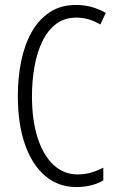

<svg xmlns="http://www.w3.org/2000/svg" viewBox="-20 -745 471 775"><path d="M289 -674Q240 -674 206 -648Q172 -622 150.5 -577Q129 -532 119 -475Q109 -418 109 -357Q109 -261 131.5 -190Q154 -119 195.5 -80Q237 -41 293 -41Q325 -41 351.5 -49.5Q378 -58 397 -68V-17Q376 -4 348 3Q320 10 288 10Q216 10 163 -34.5Q110 -79 81 -161.5Q52 -244 52 -358Q52 -432 65.5 -498Q79 -564 107.5 -615Q136 -666 180.5 -695.5Q225 -725 287 -725Q351 -725 407 -693L385 -646Q362 -660 337.5 -667Q313 -674 289 -674Z"/></svg>

Font: Noto Sans Hebrew ExtraCondensed Light
Style: Regular
Weight: 300
Width: 2
Designer: Monotype Design Team
Foundry: Monotype Imaging Inc.
Version: Version 2.004; ttfautohint (v1.8.4.7-5d5b)